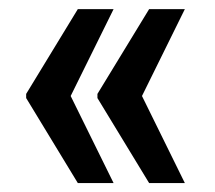

<svg xmlns="http://www.w3.org/2000/svg" viewBox="-20 -474 482 430"><path d="M234.4 -453.6 137.2 -256.8 38.6 -257.3V-263.7L154.3 -453.6ZM137.2 -261.2 234.4 -64H154.3L38.6 -254.4V-260.7ZM394 -453.6 296.9 -256.8 198.2 -257.3V-263.7L314 -453.6ZM296.9 -261.2 394 -64H314L198.2 -254.4V-260.7Z"/></svg>

Font: Roboto Condensed SemiBold
Style: Regular
Weight: 600
Designer: Christian Robertson
Foundry: Google
Version: Version 3.008; 2023